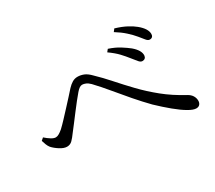

<svg xmlns="http://www.w3.org/2000/svg" viewBox="-119 -937 1238 1105"><g transform="rotate(-30 500.0 -384.5)"><path d="M874 -544Q862 -544 851.5 -557Q841 -570 823 -592Q805 -614 778.5 -638Q752 -662 715 -685L728 -702Q772 -689 802.5 -672.5Q833 -656 851 -641Q897 -603 897 -568Q897 -557 891 -550.5Q885 -544 874 -544ZM775 -458Q763 -458 752 -471.5Q741 -485 724 -506Q706 -529 684 -552.5Q662 -576 624 -603L637 -619Q679 -605 709 -586Q739 -567 759 -551Q802 -514 800 -481Q799 -470 792.5 -464Q786 -458 775 -458ZM907 -67Q888 -67 855.5 -86Q823 -105 782.5 -138.5Q742 -172 699 -213Q657 -256 615.5 -304Q574 -352 534.5 -400Q495 -448 456 -489Q442 -503 429 -508.5Q416 -514 405 -514Q396 -514 386.5 -507.5Q377 -501 366 -488Q353 -473 333.5 -448.5Q314 -424 294 -397.5Q274 -371 254.5 -345.5Q235 -320 221 -302Q203 -277 188.5 -262.5Q174 -248 153 -248Q133 -248 107.5 -264Q82 -280 66 -298Q58 -308 52.5 -322Q47 -336 43 -350L59 -364Q77 -348 94 -337.5Q111 -327 124 -327Q134 -327 146 -334Q158 -341 172 -353Q190 -370 212 -393.5Q234 -417 258 -443Q282 -469 303 -492Q324 -515 338 -531Q354 -548 370 -557.5Q386 -567 405 -567Q425 -567 445.5 -559Q466 -551 489 -527Q529 -489 570.5 -442Q612 -395 659.5 -345.5Q707 -296 765.5 -248.5Q824 -201 900 -160Q920 -149 929.5 -133.5Q939 -118 939 -100Q939 -86 931 -76.5Q923 -67 907 -67Z"/></g></svg>

Font: Noto Serif JP ExtraLight
Style: Regular
Weight: 400
Version: Version 2.003-H1;hotconv 1.1.1;makeotfexe 2.6.0